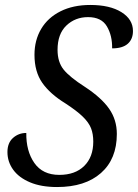

<svg xmlns="http://www.w3.org/2000/svg" viewBox="-20 -744 556 774"><path d="M10 -131Q10 -168 32.5 -188Q55 -208 86 -208Q85 -135 118.5 -87Q152 -39 219 -39Q283 -39 319.5 -75Q356 -111 356 -173Q356 -204 347 -227Q338 -250 314 -273.5Q290 -297 244 -327Q182 -365 150.5 -410Q119 -455 119 -523Q119 -582 146 -627.5Q173 -673 224 -698.5Q275 -724 344 -724Q423 -724 469.5 -695Q516 -666 516 -619Q516 -586 495 -567.5Q474 -549 432 -549Q433 -600 411 -637.5Q389 -675 335 -675Q283 -675 247.5 -641Q212 -607 212 -543Q212 -494 236.5 -463.5Q261 -433 322 -394Q389 -350 420 -305.5Q451 -261 451 -204Q451 -103 387 -46.5Q323 10 210 10Q146 10 101 -9Q56 -28 33 -60Q10 -92 10 -131Z"/></svg>

Font: Noto Serif Narrow
Style: Italic
Weight: 400
Width: 4
Italic angle: -12°
Designer: Monotype Design Team
Foundry: Monotype Imaging Inc.
Version: Version 1.001